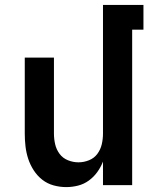

<svg xmlns="http://www.w3.org/2000/svg" viewBox="-20 -755 640 783"><path d="M250 8Q224 8 198.5 1Q173 -6 152.5 -22Q132 -38 117.5 -60.5Q103 -83 95 -107.5Q87 -132 84 -158Q81 -184 81 -210V-520H200V-210Q200 -188 205 -166.5Q210 -145 223 -127.5Q236 -110 257 -101.5Q278 -93 300 -93Q322 -93 343 -101.5Q364 -110 377 -127.5Q390 -145 395 -166.5Q400 -188 400 -210V-735H565V-634H519V0H400V-96Q391 -73 376.5 -53Q362 -33 342 -18.5Q322 -4 298 2Q274 8 250 8Z"/></svg>

Font: Iosevka Extended
Style: Bold
Weight: 700
Width: 7
Monospace: yes
Designer: Belleve Invis
Foundry: Belleve Invis
Version: Version 32.5.0; ttfautohint (v1.8.4)